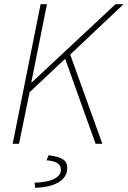

<svg xmlns="http://www.w3.org/2000/svg" viewBox="-20 -680 604 908"><path d="M40 0 172 -660H202L128 -290H130L526 -660H564L312 -422L464 0H432L288 -402L120 -244L70 0ZM146 208 144 184Q206 182 237 165.5Q268 149 268 124Q268 101 251 91Q234 81 200 78L210 54Q246 59 265 67Q284 75 291 86.5Q298 98 298 116Q298 144 279 164.5Q260 185 225.5 196Q191 207 146 208Z"/></svg>

Font: Source Sans 3
Style: Italic
Weight: 200
Italic angle: -11°
Designer: Paul D. Hunt
Foundry: Adobe
Version: Version 3.046;hotconv 1.0.118;makeotfexe 2.5.65603